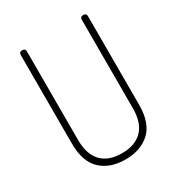

<svg xmlns="http://www.w3.org/2000/svg" viewBox="-175 -846 899 967"><g transform="rotate(-30 274.5 -362.5)"><path d="M79 -200V-714Q79 -731 97 -731Q115 -731 115 -714V-200Q115 -115 156 -72.5Q197 -30 274 -30Q351 -30 392.5 -72.5Q434 -115 434 -200V-714Q434 -731 452 -731Q470 -731 470 -714V-200Q470 -93 416.5 -43.5Q363 6 274 6Q185 6 132 -43.5Q79 -93 79 -200Z"/></g></svg>

Font: Dosis
Style: ExtraLight
Weight: 250
Designer: Edgar Tolentino, Pablo Impallari, Igino Marini
Foundry: Edgar Tolentino, Pablo Impallari, Igino Marini
Version: Version 1.007